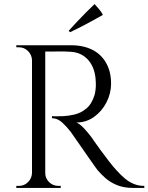

<svg xmlns="http://www.w3.org/2000/svg" viewBox="-20 -922 728 942"><path d="M189 -700H330Q375 -700 411.5 -687Q448 -674 473 -649.5Q498 -625 511.5 -590.5Q525 -556 525 -512Q525 -464 502.5 -420Q480 -376 441.5 -348.5Q403 -321 355 -321Q372 -314 392 -292.5Q412 -271 427 -251Q427 -251 440.5 -231.5Q454 -212 474.5 -184Q495 -156 516 -129Q537 -102 552 -86Q572 -64 592 -47Q612 -30 635.5 -20Q659 -10 688 -10V0H633Q587 0 553.5 -14Q520 -28 497 -48.5Q474 -69 458 -88Q455 -92 441.5 -111Q428 -130 409.5 -156.5Q391 -183 373 -209Q355 -235 342 -253.5Q329 -272 327 -275Q308 -300 285 -321Q262 -342 235 -342V-352Q235 -352 250.5 -351.5Q266 -351 288 -352Q314 -353 345 -360Q376 -367 403 -389Q430 -411 444 -456Q447 -467 449 -483.5Q451 -500 450 -516Q449 -584 415.5 -624.5Q382 -665 326 -668Q298 -670 268.5 -669.5Q239 -669 219 -669Q199 -669 199 -669Q199 -670 196.5 -677.5Q194 -685 191.5 -692.5Q189 -700 189 -700ZM202 -700V0H137V-700ZM140 -73V0H60V-10Q60 -10 66.5 -10Q73 -10 73 -10Q99 -10 117.5 -28.5Q136 -47 137 -73ZM140 -627H137Q136 -653 117.5 -671.5Q99 -690 73 -690Q73 -690 66.5 -690Q60 -690 60 -690V-700H140ZM199 -73H202Q202 -47 221 -28.5Q240 -10 266 -10Q266 -10 272 -10Q278 -10 278 -10V0H199ZM317 -771Q338 -794 359 -816.5Q380 -839 401.5 -860.5Q423 -882 444 -902Q455 -890 466 -877Q477 -864 485 -849Q458 -834 431 -819Q404 -804 377.5 -790.5Q351 -777 324 -764Z"/></svg>

Font: Cinzel
Style: Regular
Weight: 400
Designer: Natanael Gama
Version: Version 2.000